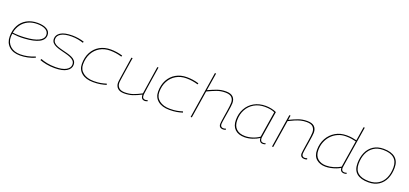

<svg xmlns="http://www.w3.org/2000/svg" viewBox="33 -1801 6119 2871"><g transform="rotate(20 3092.0 -365.0)"><path d="M525 -40Q471 -16 410 -3Q349 10 288 10Q177 10 113 -49Q49 -108 49 -206Q49 -309 89.5 -384Q130 -459 203.5 -499.5Q277 -540 375 -540Q467 -540 521 -508Q575 -476 575 -417Q575 -342 496 -301Q417 -260 269 -251Q218 -247 166 -249.5Q114 -252 71 -258Q67 -233 67 -206Q67 -117 127 -62.5Q187 -8 289 -8Q402 -8 519 -57ZM373 -522Q294 -522 231.5 -492Q169 -462 128 -406.5Q87 -351 73 -275Q118 -269 169.5 -267.5Q221 -266 273 -270Q407 -278 481.5 -314.5Q556 -351 556 -414Q556 -466 507 -494Q458 -522 373 -522Z M601 -31 610 -51Q650 -34 711 -21.5Q772 -9 845 -9Q956 -9 1015 -43Q1074 -77 1074 -131Q1074 -167 1052.5 -189.5Q1031 -212 996 -226.5Q961 -241 919.5 -251.5Q878 -262 836 -273Q794 -284 759 -299Q724 -314 702.5 -338.5Q681 -363 681 -401Q681 -462 741.5 -501Q802 -540 928 -540Q975 -540 1027 -531.5Q1079 -523 1116 -510L1109 -491Q1070 -504 1023.5 -513Q977 -522 923 -522Q811 -522 755.5 -488.5Q700 -455 700 -403Q700 -368 721 -346Q742 -324 777 -310.5Q812 -297 854 -286.5Q896 -276 938 -265Q980 -254 1015 -238.5Q1050 -223 1071.5 -197.5Q1093 -172 1093 -133Q1093 -70 1029.5 -30Q966 10 839 10Q766 10 705 -2.5Q644 -15 601 -31Z M1453 10Q1337 10 1270 -44.5Q1203 -99 1203 -191Q1203 -297 1245.5 -375.5Q1288 -454 1363 -497Q1438 -540 1537 -540Q1633 -540 1727 -512L1721 -493Q1628 -521 1534 -521Q1443 -521 1372.5 -479.5Q1302 -438 1262 -363.5Q1222 -289 1222 -190Q1222 -107 1286 -57.5Q1350 -8 1457 -8Q1522 -8 1568.5 -17Q1615 -26 1655 -39L1660 -21Q1619 -8 1570 1Q1521 10 1453 10Z M1947 10Q1877 10 1842 -23.5Q1807 -57 1807 -112Q1807 -120 1809 -138.5Q1811 -157 1817.5 -199Q1824 -241 1836 -320.5Q1848 -400 1868 -530H1887Q1869 -416 1857.5 -342Q1846 -268 1839.5 -224Q1833 -180 1830 -158Q1827 -136 1826.5 -127.5Q1826 -119 1826 -115Q1826 -67 1857 -37.5Q1888 -8 1951 -8Q2022 -8 2081.5 -28.5Q2141 -49 2212 -87L2280 -530H2299Q2279 -404 2266 -321Q2253 -238 2246 -189Q2239 -140 2235.5 -115.5Q2232 -91 2231 -81.5Q2230 -72 2230 -68Q2230 -35 2242 -21.5Q2254 -8 2278 -8Q2283 -8 2293.5 -10Q2304 -12 2314 -16L2318 0Q2307 5 2295 7.5Q2283 10 2277 10Q2246 10 2229.5 -8Q2213 -26 2212 -68Q2141 -31 2080.5 -10.5Q2020 10 1947 10Z M2666 10Q2550 10 2483 -44.5Q2416 -99 2416 -191Q2416 -297 2458.5 -375.5Q2501 -454 2576 -497Q2651 -540 2750 -540Q2846 -540 2940 -512L2934 -493Q2841 -521 2747 -521Q2656 -521 2585.5 -479.5Q2515 -438 2475 -363.5Q2435 -289 2435 -190Q2435 -107 2499 -57.5Q2563 -8 2670 -8Q2735 -8 2781.5 -17Q2828 -26 2868 -39L2873 -21Q2832 -8 2783 1Q2734 10 2666 10Z M3472 -58Q3472 -33 3484.5 -20.5Q3497 -8 3518 -8Q3540 -8 3559 -16L3563 1Q3551 7 3539 8.5Q3527 10 3518 10Q3489 10 3471.5 -6Q3454 -22 3454 -55Q3454 -69 3458.5 -102.5Q3463 -136 3470 -178.5Q3477 -221 3484 -265.5Q3491 -310 3495.5 -347.5Q3500 -385 3500 -408Q3500 -459 3469.5 -490Q3439 -521 3367 -521Q3292 -521 3228 -496.5Q3164 -472 3091 -437L3022 0H3003L3120 -740H3139L3094 -459Q3163 -491 3229 -515.5Q3295 -540 3371 -540Q3447 -540 3483.5 -505Q3520 -470 3520 -408Q3520 -389 3515.5 -352.5Q3511 -316 3503.5 -271Q3496 -226 3489 -182.5Q3482 -139 3477 -105Q3472 -71 3472 -58Z M4152 10Q4124 10 4107.5 -9Q4091 -28 4090 -62Q4045 -30 3982.5 -10Q3920 10 3862 10Q3763 10 3708.5 -42Q3654 -94 3654 -190Q3654 -293 3698 -372Q3742 -451 3820.5 -495.5Q3899 -540 4004 -540Q4050 -540 4095.5 -530.5Q4141 -521 4176 -504Q4155 -376 4139.5 -279Q4124 -182 4115.5 -127Q4107 -72 4107 -69Q4107 -7 4156 -7Q4175 -7 4191 -14L4194 2Q4175 10 4152 10ZM4088 -81 4154 -493Q4094 -522 3996 -522Q3902 -522 3829.5 -480.5Q3757 -439 3715.5 -364.5Q3674 -290 3674 -192Q3674 -104 3724 -56.5Q3774 -9 3865 -9Q3921 -9 3981.5 -28.5Q4042 -48 4088 -81Z M4381 -530H4400L4389 -458Q4461 -493 4525 -516.5Q4589 -540 4666 -540Q4742 -540 4778.5 -505Q4815 -470 4815 -408Q4815 -389 4810 -352.5Q4805 -316 4798 -271Q4791 -226 4784 -182.5Q4777 -139 4772 -105Q4767 -71 4767 -58Q4767 -33 4779.5 -20.5Q4792 -8 4813 -8Q4834 -8 4853 -16L4857 1Q4846 7 4833.5 8.5Q4821 10 4812 10Q4784 10 4766 -6Q4748 -22 4748 -55Q4748 -69 4753 -102Q4758 -135 4764.5 -178Q4771 -221 4778 -264.5Q4785 -308 4789.5 -345Q4794 -382 4794 -404Q4794 -457 4763.5 -489.5Q4733 -522 4661 -522Q4611 -522 4567.5 -511Q4524 -500 4480 -481Q4436 -462 4386 -437L4317 0H4298Z M5448 10Q5384 10 5380 -55Q5353 -37 5314 -22.5Q5275 -8 5232 1Q5189 10 5150 10Q5060 10 5003.5 -39Q4947 -88 4947 -184Q4947 -289 4992 -369Q5037 -449 5114.5 -494.5Q5192 -540 5291 -540Q5342 -540 5380.5 -533.5Q5419 -527 5451 -519L5486 -740H5505Q5497 -691 5486.5 -623Q5476 -555 5463.5 -479Q5451 -403 5439.5 -330Q5428 -257 5418.5 -197Q5409 -137 5403.5 -100.5Q5398 -64 5398 -62Q5398 -7 5447 -7Q5465 -7 5481 -14L5486 2Q5466 10 5448 10ZM5153 -9Q5211 -9 5272 -27Q5333 -45 5380 -74L5448 -501Q5418 -508 5378.5 -515Q5339 -522 5284 -522Q5217 -522 5159.5 -496.5Q5102 -471 5058.5 -425.5Q5015 -380 4991 -319Q4967 -258 4967 -186Q4967 -100 5018.5 -54.5Q5070 -9 5153 -9Z M5833 10Q5710 10 5647 -42.5Q5584 -95 5584 -200Q5584 -300 5618.5 -377Q5653 -454 5719.5 -497Q5786 -540 5881 -540Q6002 -540 6066 -486.5Q6130 -433 6130 -330Q6130 -228 6095.5 -151.5Q6061 -75 5994.5 -32.5Q5928 10 5833 10ZM5834 -9Q5923 -9 5985 -48.5Q6047 -88 6079 -160Q6111 -232 6111 -327Q6111 -423 6052 -472.5Q5993 -522 5880 -522Q5791 -522 5729 -481Q5667 -440 5635 -368Q5603 -296 5603 -202Q5603 -9 5834 -9Z"/></g></svg>

Font: Georama Extended Thin
Style: Italic
Weight: 100
Width: 7
Italic angle: -9°
Designer: Jean-Baptiste Levee
Foundry: Production Type
Version: Version 1.000